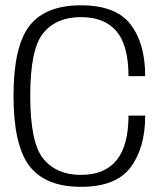

<svg xmlns="http://www.w3.org/2000/svg" viewBox="-20 -700 632 724"><path d="M285.5 4.5Q417.5 4.5 472.5 -69Q527.5 -142.5 527.5 -264H464.5Q464.5 -151 419.5 -95.8Q374.5 -40.5 285 -40.5Q193.5 -40.5 143.8 -100.8Q94 -161 94 -338.5Q94 -516 143.5 -575.8Q193 -635.5 285 -635.5Q374.5 -635.5 419.5 -581.8Q464.5 -528 464.5 -413H527.5Q527.5 -536.5 472.2 -608.2Q417 -680 285 -680Q151 -680 91 -602.5Q31 -525 31 -338.5Q31 -152 91.2 -73.8Q151.5 4.5 285.5 4.5Z"/></svg>

Font: Anybody Light
Style: Regular
Weight: 300
Designer: Tyler Finck
Foundry: Etcetera Type Company
Version: Version 1.111; ttfautohint (v1.8.4)